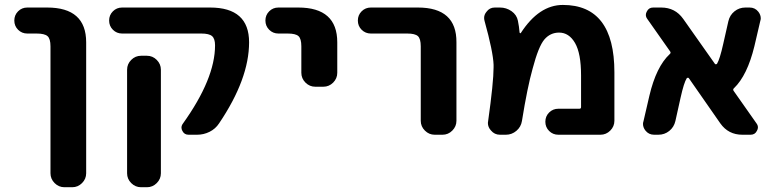

<svg xmlns="http://www.w3.org/2000/svg" viewBox="-20 -577 3211 793"><path d="M92.8 -438.5Q70.3 -438.5 54.7 -454.1Q39.1 -469.7 39.1 -492.2Q39.1 -514.6 54.7 -530.3Q70.3 -545.9 92.8 -545.9H174.8Q335.9 -545.9 335.9 -402.3V138.7Q335.9 162.1 318.8 179.2Q301.8 196.3 278.3 196.3H246.1Q222.7 196.3 205.6 179.2Q188.5 162.1 188.5 138.7V-385.7Q188.5 -417 176.3 -427.7Q164.1 -438.5 130.9 -438.5Z M1008.8 -402.3Q1008.8 -251 884.8 -67.4Q870.1 -44.9 845.7 -32.7Q821.3 -20.5 793.9 -20.5H758.8Q741.2 -20.5 733.4 -36.1Q729.5 -43 729.5 -49.8Q729.5 -58.6 735.4 -66.4Q868.2 -252 868.2 -389.6Q868.2 -417 856 -427.7Q843.8 -438.5 811.5 -438.5H484.4Q461.9 -438.5 446.3 -454.1Q430.7 -469.7 430.7 -492.2Q430.7 -514.6 446.3 -530.3Q461.9 -545.9 484.4 -545.9H847.7Q1008.8 -545.9 1008.8 -402.3ZM562.5 196.3Q539.1 196.3 522 179.2Q504.9 162.1 504.9 138.7V-289.1Q504.9 -312.5 522 -329.6Q539.1 -346.7 562.5 -346.7H586.9Q610.4 -346.7 627.4 -329.6Q644.5 -312.5 644.5 -289.1V138.7Q644.5 162.1 627.4 179.2Q610.4 196.3 586.9 196.3Z M1129.9 -438.5Q1107.4 -438.5 1091.8 -454.1Q1076.2 -469.7 1076.2 -492.2Q1076.2 -514.6 1091.8 -530.3Q1107.4 -545.9 1129.9 -545.9H1211.9Q1373 -545.9 1373 -402.3V-276.4Q1373 -252.9 1356 -235.8Q1338.9 -218.8 1315.4 -218.8H1282.2Q1258.8 -218.8 1241.7 -235.8Q1224.6 -252.9 1224.6 -276.4V-385.7Q1224.6 -417 1212.9 -427.7Q1201.2 -438.5 1168 -438.5Z M1511.7 -438.5Q1489.3 -438.5 1473.6 -454.1Q1458 -469.7 1458 -492.2Q1458 -514.6 1473.6 -530.3Q1489.3 -545.9 1511.7 -545.9H1706.1Q1866.2 -545.9 1865.2 -402.3V-78.1Q1865.2 -54.7 1848.1 -37.6Q1831.1 -20.5 1807.6 -20.5H1775.4Q1752 -20.5 1734.9 -37.6Q1717.8 -54.7 1717.8 -78.1V-385.7Q1717.8 -417 1706.1 -427.7Q1694.3 -438.5 1662.1 -438.5Z M2126 -442.4Q2127 -440.4 2128.4 -439.9Q2129.9 -439.5 2130.9 -440.4Q2206.1 -556.6 2304.7 -556.6Q2517.6 -556.6 2517.6 -278.3V-78.1Q2517.6 -54.7 2500.5 -37.6Q2483.4 -20.5 2460 -20.5H2286.1Q2263.7 -20.5 2248 -36.1Q2232.4 -51.8 2232.4 -74.2Q2232.4 -96.7 2248 -112.3Q2263.7 -127.9 2286.1 -127.9H2373Q2379.9 -127.9 2379.9 -134.8V-265.6Q2379.9 -356.4 2355 -399.4Q2330.1 -442.4 2289.1 -442.4Q2252.9 -442.4 2228.5 -414.1Q2204.1 -385.7 2179.7 -293Q2158.2 -216.8 2135.7 -77.1Q2131.8 -52.7 2112.8 -36.6Q2093.8 -20.5 2069.3 -20.5H2044.9Q2022.5 -20.5 2007.8 -38.1Q1995.1 -51.8 1995.1 -69.3Q1995.1 -73.2 1996.1 -77.1Q2018.6 -237.3 2018.6 -298.8Q2018.6 -304.7 2018.6 -309.6Q2016.6 -363.3 1981.4 -490.2Q1979.5 -497.1 1979.5 -502.9Q1979.5 -516.6 1989.3 -528.3Q2002 -545.9 2023.4 -545.9H2044.9Q2071.3 -545.9 2092.8 -530.8Q2114.3 -515.6 2119.1 -491.2Q2124 -467.8 2126 -442.4Z M3104.5 -67.4Q3110.4 -59.6 3110.4 -50.8Q3110.4 -43.9 3106.4 -37.1Q3098.6 -20.5 3080.1 -20.5H3045.9Q2988.3 -20.5 2955.1 -67.4L2825.2 -253.9Q2824.2 -255.9 2821.3 -255.9Q2818.4 -255.9 2816.4 -253.9Q2804.7 -235.4 2791 -173.8L2769.5 -77.1Q2763.7 -51.8 2744.1 -36.1Q2724.6 -20.5 2699.2 -20.5H2681.6Q2659.2 -20.5 2645.5 -38.1Q2635.7 -50.8 2635.7 -65.4Q2635.7 -70.3 2637.7 -76.2L2662.1 -181.6Q2690.4 -301.8 2746.1 -353.5Q2752 -358.4 2748 -364.3L2653.3 -499Q2647.5 -506.8 2647.5 -515.6Q2647.5 -522.5 2651.4 -529.3Q2659.2 -545.9 2677.7 -545.9H2710.9Q2768.6 -545.9 2801.8 -499L2932.6 -313.5Q2933.6 -311.5 2936.5 -311.5Q2939.5 -311.5 2941.4 -313.5Q2953.1 -333 2966.8 -394.5L2988.3 -489.3Q2994.1 -514.6 3013.7 -530.3Q3033.2 -545.9 3058.6 -545.9H3076.2Q3098.6 -545.9 3112.3 -528.3Q3122.1 -515.6 3122.1 -501Q3122.1 -496.1 3120.1 -490.2L3095.7 -385.7Q3066.4 -265.6 3011.7 -212.9Q3005.9 -208 3009.8 -202.1Z"/></svg>

Font: Gen Jyuu Gothic Bold
Style: Bold
Weight: 700
Designer: [Source Han Sans]
Ryoko NISHIZUKA  (kana & ideographs); Paul D. Hunt (Latin, Greek & Cyrillic); Wenlong ZHANG  (bopomofo
Version: Version 1.002.20150607